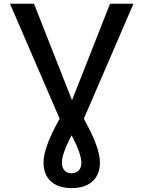

<svg xmlns="http://www.w3.org/2000/svg" viewBox="-20 -751 743 1001"><path d="M207 95.7Q207 16.6 291 -131.8L32.2 -731.4H157.2L355.5 -228.5L553.7 -731.4H675.8L417 -131.8Q501 17.6 501 95.7Q501 159.2 462.4 194.3Q423.8 229.5 354 229.5Q284.2 229.5 245.6 194.8Q207 160.2 207 95.7ZM353.5 -45.9Q302.7 49.8 302.7 96.7Q302.7 123 316.4 137.7Q330.1 152.3 353.5 152.3Q377 152.3 390.6 137.7Q404.3 123 404.3 96.7Q403.3 49.8 353.5 -45.9Z"/></svg>

Font: Gen Shin Gothic Medium
Style: Regular
Weight: 500
Designer: [Source Han Sans]
Ryoko NISHIZUKA  (kana & ideographs); Paul D. Hunt (Latin, Greek & Cyrillic); Wenlong ZHANG  (bopomofo
Version: Version 1.002.20150607